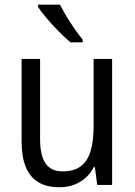

<svg xmlns="http://www.w3.org/2000/svg" viewBox="-20 -786 572 816"><path d="M456.5 -535.6V0H393.1L383.3 -75.7H378.4Q364.7 -48.8 342.8 -29.5Q320.8 -10.3 293.2 -0.2Q265.6 9.8 232.9 9.8Q177.7 9.8 142.1 -12.2Q106.4 -34.2 89.1 -77.4Q71.8 -120.6 71.8 -184.6V-535.6H150.4V-194.3Q150.4 -125 173.8 -91.3Q197.3 -57.6 245.6 -57.6Q294.4 -57.6 323.2 -79.3Q352.1 -101.1 365 -144Q377.9 -187 377.9 -251V-535.6ZM234.9 -766.1Q246.6 -743.2 263.2 -715.6Q279.8 -688 297.9 -662.1Q315.9 -636.2 331.5 -617.7V-606H279.8Q263.2 -619.6 243.4 -638.9Q223.6 -658.2 203.9 -679.7Q184.1 -701.2 167.7 -721.2Q151.4 -741.2 141.6 -756.8V-766.1Z"/></svg>

Font: Open Sans SemiCondensed
Style: Regular
Weight: 400
Width: 4
Designer: Monotype Design Team
Foundry: Monotype Imaging Inc.
Version: Version 3.000